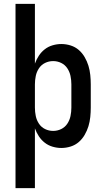

<svg xmlns="http://www.w3.org/2000/svg" viewBox="-20 -755 540 990"><path d="M60 215V-735H160V-427Q168 -449 180.5 -468Q193 -487 211 -501Q229 -515 251.5 -521.5Q274 -528 296 -528Q321 -528 344.5 -520.5Q368 -513 386 -497.5Q404 -482 416.5 -460.5Q429 -439 436 -416Q443 -393 445.5 -368.5Q448 -344 448 -320V-200Q448 -176 445.5 -151.5Q443 -127 436 -104Q429 -81 416.5 -59.5Q404 -38 386 -22.5Q368 -7 344.5 0.5Q321 8 296 8Q274 8 251.5 1.5Q229 -5 211 -19Q193 -33 180.5 -52Q168 -71 160 -93V215ZM254 -80Q276 -80 295.5 -89.5Q315 -99 327 -117Q339 -135 343.5 -156.5Q348 -178 348 -200V-320Q348 -342 343.5 -363.5Q339 -385 327 -403Q315 -421 295.5 -430.5Q276 -440 254 -440Q232 -440 212.5 -430.5Q193 -421 181 -403Q169 -385 164.5 -363.5Q160 -342 160 -320V-200Q160 -178 164.5 -156.5Q169 -135 181 -117Q193 -99 212.5 -89.5Q232 -80 254 -80Z"/></svg>

Font: Iosevka Term Curly Semibold
Style: Regular
Weight: 600
Designer: Belleve Invis
Foundry: Belleve Invis
Version: Version 32.3.0